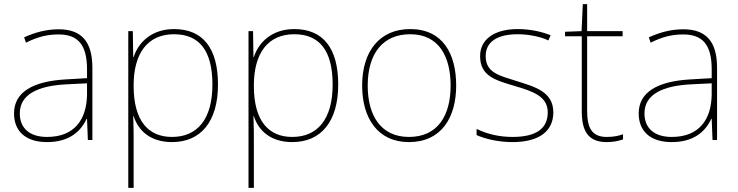

<svg xmlns="http://www.w3.org/2000/svg" viewBox="-20 -679 3580 931"><path d="M264 -537C205 -537 150 -522 97 -498L106 -472C163 -501 211 -512 264 -512C357 -512 402 -463 402 -343V-300L299 -294C142 -285 48 -234 48 -129C48 -45 102 10 208 10C316 10 372 -42 400 -103H402L406 0H428V-350C428 -480 373 -537 264 -537ZM301 -270 402 -275V-220C400 -99 341 -15 208 -15C123 -15 76 -58 76 -129C76 -222 165 -263 301 -270Z M824 -538C714 -538 650 -472 628 -402H626L624 -528H602V232H628V15C628 -27 628 -71 626 -116H628C650 -46 709 10 814 10C955 10 1037 -91 1037 -269C1037 -445 964 -538 824 -538ZM824 -513C946 -513 1010 -434 1010 -269C1010 -101 937 -15 814 -15C700 -15 628 -92 628 -262V-265C628 -421 696 -513 824 -513Z M1407 -538C1297 -538 1233 -472 1211 -402H1209L1207 -528H1185V232H1211V15C1211 -27 1211 -71 1209 -116H1211C1233 -46 1292 10 1397 10C1538 10 1620 -91 1620 -269C1620 -445 1547 -538 1407 -538ZM1407 -513C1529 -513 1593 -434 1593 -269C1593 -101 1520 -15 1397 -15C1283 -15 1211 -92 1211 -262V-265C1211 -421 1279 -513 1407 -513Z M2192 -264C2192 -417 2128 -538 1969 -538C1822 -538 1736 -432 1736 -264C1736 -107 1811 10 1963 10C2120 10 2192 -109 2192 -264ZM1763 -264C1763 -420 1837 -513 1969 -513C2110 -513 2165 -402 2165 -264C2165 -119 2103 -15 1963 -15C1828 -15 1763 -117 1763 -264Z M2663 -134C2663 -235 2573 -258 2485 -286C2404 -312 2335 -325 2335 -407C2335 -478 2394 -513 2490 -513C2543 -513 2602 -501 2639 -483L2650 -508C2608 -525 2553 -538 2490 -538C2378 -538 2308 -489 2308 -407C2308 -309 2383 -290 2476 -262C2564 -236 2636 -212 2636 -134C2636 -60 2586 -15 2465 -15C2403 -15 2344 -28 2291 -54V-24C2329 -7 2392 10 2465 10C2597 10 2663 -45 2663 -134Z M2922 -15C2848 -15 2827 -61 2827 -143V-503H2999V-528H2827V-659H2806L2800 -528L2720 -525V-503H2801V-140C2801 -47 2829 10 2922 10C2957 10 2979 4 3001 -3V-28C2979 -20 2955 -15 2922 -15Z M3293 -537C3234 -537 3179 -522 3126 -498L3135 -472C3192 -501 3240 -512 3293 -512C3386 -512 3431 -463 3431 -343V-300L3328 -294C3171 -285 3077 -234 3077 -129C3077 -45 3131 10 3237 10C3345 10 3401 -42 3429 -103H3431L3435 0H3457V-350C3457 -480 3402 -537 3293 -537ZM3330 -270 3431 -275V-220C3429 -99 3370 -15 3237 -15C3152 -15 3105 -58 3105 -129C3105 -222 3194 -263 3330 -270Z"/></svg>

Font: Noto Sans Lao Thin
Style: Regular
Weight: 100
Designer: Monotype Design Team
Foundry: Monotype Imaging Inc.
Version: Version 2.003